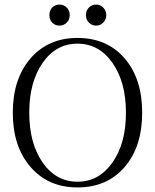

<svg xmlns="http://www.w3.org/2000/svg" viewBox="-20 -808 678 840"><path d="M272 -709Q259 -696 240 -696Q221 -696 208.5 -709Q196 -722 196 -742Q196 -762 208.5 -775Q221 -788 240 -788Q259 -788 272 -775Q285 -762 285 -742Q285 -722 272 -709ZM401 -696Q382 -696 369 -709Q356 -722 356 -742Q356 -762 369 -775Q382 -788 401 -788Q419 -788 432 -774.5Q445 -761 445 -742Q445 -723 432 -709.5Q419 -696 401 -696ZM319 12Q191 12 113.5 -77.5Q36 -167 36 -315Q36 -463 113.5 -552.5Q191 -642 319 -642Q448 -642 525 -553Q602 -464 602 -315Q602 -166 525 -77Q448 12 319 12ZM166.5 -97Q225 -13 319 -13Q413 -13 472 -97Q531 -181 531 -315Q531 -449 472 -533Q413 -617 319 -617Q225 -617 166.5 -533Q108 -449 108 -315Q108 -181 166.5 -97Z"/></svg>

Font: Arapey Thin
Style: Regular
Weight: 100
Designer: Eduardo Rodriguez Tunni
Foundry: Eduardo Rodriguez Tunni
Version: Version 4.000;hotconv 1.0.109;makeotfexe 2.5.65596